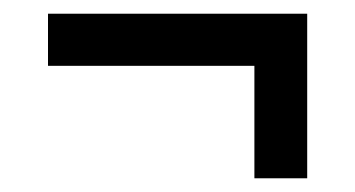

<svg xmlns="http://www.w3.org/2000/svg" viewBox="-20 -507 518 280"><path d="M351 -247V-411H50V-487H428V-247Z"/></svg>

Font: Big Shoulders Text SemiBold
Style: Regular
Weight: 600
Designer: Patric King
Foundry: XO Type Co
Version: Version 1.000; ttfautohint (v1.8.2)